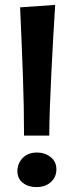

<svg xmlns="http://www.w3.org/2000/svg" viewBox="-20 -751 302 783"><path d="M205 -731Q201 -669 197 -597Q193 -525 189.5 -454Q186 -383 183.5 -316.5Q181 -250 181 -198H78Q78 -314 73.5 -440.5Q69 -567 62 -721ZM51 -54Q51 -84 72.5 -106.5Q94 -129 131 -129Q163 -129 186.5 -110.5Q210 -92 210 -60Q210 -29 187.5 -8.5Q165 12 128 12Q96 12 73.5 -5Q51 -22 51 -54Z"/></svg>

Font: Cantora One
Style: Regular
Weight: 400
Designer: Pablo Impallari, Rodrigo Fuenzalida
Foundry: Pablo Impallari
Version: Version 1.002; ttfautohint (v0.8) -G 200 -r 50